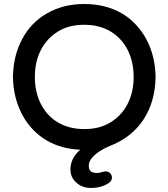

<svg xmlns="http://www.w3.org/2000/svg" viewBox="-20 -721 832 949"><path d="M611.3 -473.6Q581.1 -532.7 525.9 -565.9Q470.2 -598.6 396.5 -598.6Q319.8 -598.6 266.1 -564.9Q211.9 -531.7 182.1 -473.9Q152.3 -416 152.3 -340.8Q152.3 -266.6 181.6 -208Q211.9 -147.9 266.6 -115.7Q321.8 -83 397.5 -83Q473.1 -83 526.9 -116.7Q581.1 -149.9 610.8 -207.5Q640.6 -265.6 640.6 -340.3Q640.6 -415 611.3 -473.6ZM328.1 116.2Q328.1 61.5 376.5 19Q283.7 15.1 211.4 -26.4Q176.3 -46.9 147 -76.2Q113.3 -110.4 90.6 -152.8Q67.9 -195.3 56.4 -241.9Q44.9 -288.6 43.9 -340.8Q45.9 -445.8 88.9 -526.4Q131.8 -608.9 212.2 -655Q292.5 -701.2 396.5 -701.2Q501.5 -701.2 581.5 -655.3Q616.7 -634.8 645.5 -605.5Q679.7 -571.3 703.6 -526.4Q747.1 -444.8 749 -340.8Q747.1 -217.8 689 -129.9Q630.9 -41.5 522.9 0.5Q478.5 18.6 447.8 45.4Q418.9 71.3 418.9 97.7Q418.9 115.7 428 124.8Q437 133.8 459 133.8Q474.1 133.8 494.1 127L501.5 126H502Q515.1 126 524.2 135Q533.2 144 533.2 157.2Q533.2 172.4 518.6 183.1Q481 208 428.7 208Q383.3 208 353 177.7Q328.1 152.8 328.1 116.2Z"/></svg>

Font: YuPearl-SemiBold
Style: SemiBold
Weight: 600
Designer: Max Yao
Foundry: Max-Everyday
Version: Version 1.011; ttfautohint (v1.8.3)